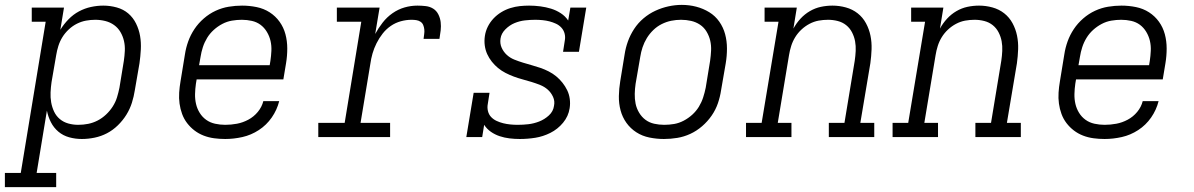

<svg xmlns="http://www.w3.org/2000/svg" viewBox="-67 -561 4887 786"><path d="M-47 205V147H18L120 -472H63V-530H195L180 -439Q194 -462 213.5 -482Q233 -502 256.5 -514.5Q280 -527 305.5 -532.5Q331 -538 356 -538Q384 -538 411 -530.5Q438 -523 458 -506Q478 -489 490 -464.5Q502 -440 506.5 -413.5Q511 -387 509.5 -358.5Q508 -330 504 -302L485 -192Q481 -166 473 -140.5Q465 -115 450.5 -91.5Q436 -68 415.5 -48Q395 -28 371 -15.5Q347 -3 320.5 2.5Q294 8 268 8Q241 8 216 1Q191 -6 172 -22Q153 -38 141.5 -60.5Q130 -83 125 -108L83 147H163V205ZM253 -50Q274 -50 294 -54Q314 -58 332.5 -67.5Q351 -77 367 -92Q383 -107 394.5 -125Q406 -143 412 -162.5Q418 -182 422 -202L440 -312Q443 -332 444 -353Q445 -374 440.5 -393.5Q436 -413 426 -430Q416 -447 400 -458.5Q384 -470 364 -475Q344 -480 323 -480Q304 -480 285 -476.5Q266 -473 248 -464Q230 -455 214.5 -440.5Q199 -426 188.5 -409Q178 -392 172 -373Q166 -354 163 -335L144 -225Q141 -204 140 -183Q139 -162 142.5 -142Q146 -122 154.5 -104Q163 -86 178 -73.5Q193 -61 212.5 -55.5Q232 -50 253 -50Z M855 8Q832 8 809.5 5Q787 2 766.5 -6Q746 -14 729 -27Q712 -40 699 -57Q686 -74 678.5 -94.5Q671 -115 668 -137Q665 -159 666.5 -182Q668 -205 672 -228L690 -338Q694 -365 703.5 -391.5Q713 -418 729 -442Q745 -466 767.5 -485.5Q790 -505 816 -517Q842 -529 869.5 -533.5Q897 -538 924 -538Q954 -538 983.5 -532Q1013 -526 1037 -510.5Q1061 -495 1077.5 -472Q1094 -449 1101.5 -421Q1109 -393 1109 -362.5Q1109 -332 1104 -302L1093 -236H738L735 -218Q732 -197 731.5 -176Q731 -155 735.5 -135.5Q740 -116 750.5 -99Q761 -82 777 -70.5Q793 -59 813.5 -54.5Q834 -50 855 -50Q879 -50 903 -54.5Q927 -59 949.5 -71Q972 -83 988.5 -103Q1005 -123 1011 -147H1076Q1067 -111 1045.5 -80Q1024 -49 992.5 -28.5Q961 -8 925.5 0Q890 8 855 8ZM748 -294H1037L1040 -312Q1043 -332 1044 -353Q1045 -374 1040.5 -393.5Q1036 -413 1025.5 -430.5Q1015 -448 999.5 -459.5Q984 -471 964 -475.5Q944 -480 923 -480Q903 -480 882.5 -476.5Q862 -473 843 -463Q824 -453 808 -438.5Q792 -424 781 -406Q770 -388 763.5 -368Q757 -348 754 -328Z M1236 0V-58H1344L1412 -472H1312V-530H1487L1469 -422Q1482 -446 1499.5 -468.5Q1517 -491 1540 -507Q1563 -523 1589 -530.5Q1615 -538 1642 -538Q1659 -538 1676 -536Q1693 -534 1706.5 -525.5Q1720 -517 1727.5 -502Q1735 -487 1737 -470.5Q1739 -454 1737 -436.5Q1735 -419 1732 -402H1667Q1668 -412 1669.5 -421.5Q1671 -431 1670 -440.5Q1669 -450 1665.5 -458.5Q1662 -467 1654.5 -472Q1647 -477 1637.5 -478.5Q1628 -480 1618 -480Q1596 -480 1574 -474Q1552 -468 1533 -455Q1514 -442 1499.5 -423.5Q1485 -405 1474.5 -384Q1464 -363 1458 -342Q1452 -321 1449 -299L1409 -58H1530V0Z M2061 8Q2040 8 2019 5.5Q1998 3 1978.5 -3.5Q1959 -10 1942.5 -21.5Q1926 -33 1915 -50L1907 0H1842L1872 -181H1937L1930 -136Q1927 -121 1930.5 -106.5Q1934 -92 1943.5 -82Q1953 -72 1966 -66Q1979 -60 1993 -56.5Q2007 -53 2022 -51.5Q2037 -50 2052 -50Q2074 -50 2096 -52.5Q2118 -55 2140 -63.5Q2162 -72 2180 -88.5Q2198 -105 2201 -128Q2205 -147 2197 -164.5Q2189 -182 2175.5 -194Q2162 -206 2144.5 -213Q2127 -220 2109 -225.5Q2091 -231 2072.5 -236Q2054 -241 2036.5 -247.5Q2019 -254 2002.5 -262.5Q1986 -271 1972 -282.5Q1958 -294 1946.5 -308.5Q1935 -323 1927.5 -339.5Q1920 -356 1917.5 -375Q1915 -394 1918 -414Q1921 -434 1930 -452Q1939 -470 1953 -485Q1967 -500 1985 -511Q2003 -522 2022.5 -528Q2042 -534 2061 -536Q2080 -538 2099 -538Q2122 -538 2145 -535Q2168 -532 2189 -525.5Q2210 -519 2228.5 -507Q2247 -495 2259 -477L2268 -530H2333L2303 -349H2238L2245 -394Q2248 -409 2244.5 -423Q2241 -437 2231.5 -447.5Q2222 -458 2209 -464Q2196 -470 2182.5 -473.5Q2169 -477 2154 -478.5Q2139 -480 2124 -480Q2103 -480 2081.5 -477.5Q2060 -475 2039.5 -466.5Q2019 -458 2002 -441Q1985 -424 1982 -403Q1979 -383 1986.5 -366Q1994 -349 2007.5 -336.5Q2021 -324 2038.5 -317Q2056 -310 2074 -304.5Q2092 -299 2110 -294Q2128 -289 2145.5 -283Q2163 -277 2179.5 -268.5Q2196 -260 2210 -248.5Q2224 -237 2235.5 -222.5Q2247 -208 2255 -191.5Q2263 -175 2265.5 -156Q2268 -137 2265 -118Q2260 -85 2238 -58.5Q2216 -32 2186 -17Q2156 -2 2124.5 3Q2093 8 2061 8Z M2651 8Q2621 8 2591.5 2Q2562 -4 2538 -19.5Q2514 -35 2497.5 -58Q2481 -81 2473.5 -109Q2466 -137 2466.5 -167.5Q2467 -198 2472 -228L2490 -338Q2494 -365 2503.5 -391.5Q2513 -418 2529 -442.5Q2545 -467 2567.5 -486Q2590 -505 2616 -517Q2642 -529 2669.5 -535Q2697 -541 2724 -541Q2755 -541 2783.5 -533.5Q2812 -526 2836.5 -511Q2861 -496 2877.5 -472.5Q2894 -449 2901.5 -421Q2909 -393 2909 -362.5Q2909 -332 2904 -302L2885 -192Q2881 -165 2872 -138.5Q2863 -112 2846.5 -88Q2830 -64 2807.5 -44.5Q2785 -25 2759 -13Q2733 -1 2705.5 3.5Q2678 8 2651 8ZM2652 -50Q2673 -50 2693 -53.5Q2713 -57 2732 -67Q2751 -77 2767 -91.5Q2783 -106 2794 -124Q2805 -142 2811.5 -162Q2818 -182 2822 -202L2840 -312Q2843 -333 2844 -354Q2845 -375 2840.5 -394.5Q2836 -414 2825.5 -431.5Q2815 -449 2798.5 -460Q2782 -471 2762 -475.5Q2742 -480 2721 -480Q2701 -480 2681 -476Q2661 -472 2642 -462.5Q2623 -453 2607.5 -438Q2592 -423 2581 -405Q2570 -387 2563.5 -367.5Q2557 -348 2554 -328L2535 -218Q2532 -198 2531.5 -177Q2531 -156 2535 -136.5Q2539 -117 2549.5 -99.5Q2560 -82 2575.5 -70.5Q2591 -59 2611 -54.5Q2631 -50 2652 -50Z M2987 0V-58H3051L3120 -472H3063V-530H3195L3181 -444Q3193 -466 3210 -484.5Q3227 -503 3248.5 -515.5Q3270 -528 3293.5 -533Q3317 -538 3341 -538Q3369 -538 3396 -530.5Q3423 -523 3444 -506.5Q3465 -490 3478 -466Q3491 -442 3496.5 -415Q3502 -388 3501 -359.5Q3500 -331 3496 -302L3455 -58H3512V0H3326V-58H3390L3432 -312Q3435 -332 3436 -352.5Q3437 -373 3433.5 -392Q3430 -411 3421 -428.5Q3412 -446 3397 -458Q3382 -470 3362.5 -475Q3343 -480 3323 -480Q3323 -480 3323 -480Q3323 -480 3323 -480Q3303 -480 3284 -476.5Q3265 -473 3247 -463.5Q3229 -454 3214 -440Q3199 -426 3188.5 -409Q3178 -392 3172 -373Q3166 -354 3163 -335L3117 -58H3173V0Z M3587 0V-58H3651L3720 -472H3663V-530H3795L3781 -444Q3793 -466 3810 -484.5Q3827 -503 3848.5 -515.5Q3870 -528 3893.5 -533Q3917 -538 3941 -538Q3969 -538 3996 -530.5Q4023 -523 4044 -506.5Q4065 -490 4078 -466Q4091 -442 4096.5 -415Q4102 -388 4101 -359.5Q4100 -331 4096 -302L4055 -58H4112V0H3926V-58H3990L4032 -312Q4035 -332 4036 -352.5Q4037 -373 4033.5 -392Q4030 -411 4021 -428.5Q4012 -446 3997 -458Q3982 -470 3962.5 -475Q3943 -480 3923 -480Q3923 -480 3923 -480Q3923 -480 3923 -480Q3903 -480 3884 -476.5Q3865 -473 3847 -463.5Q3829 -454 3814 -440Q3799 -426 3788.5 -409Q3778 -392 3772 -373Q3766 -354 3763 -335L3717 -58H3773V0Z M4455 8Q4432 8 4409.5 5Q4387 2 4366.5 -6Q4346 -14 4329 -27Q4312 -40 4299 -57Q4286 -74 4278.5 -94.5Q4271 -115 4268 -137Q4265 -159 4266.5 -182Q4268 -205 4272 -228L4290 -338Q4294 -365 4303.5 -391.5Q4313 -418 4329 -442Q4345 -466 4367.5 -485.5Q4390 -505 4416 -517Q4442 -529 4469.5 -533.5Q4497 -538 4524 -538Q4554 -538 4583.5 -532Q4613 -526 4637 -510.5Q4661 -495 4677.5 -472Q4694 -449 4701.5 -421Q4709 -393 4709 -362.5Q4709 -332 4704 -302L4693 -236H4338L4335 -218Q4332 -197 4331.5 -176Q4331 -155 4335.5 -135.5Q4340 -116 4350.5 -99Q4361 -82 4377 -70.5Q4393 -59 4413.5 -54.5Q4434 -50 4455 -50Q4479 -50 4503 -54.5Q4527 -59 4549.5 -71Q4572 -83 4588.5 -103Q4605 -123 4611 -147H4676Q4667 -111 4645.5 -80Q4624 -49 4592.5 -28.5Q4561 -8 4525.5 0Q4490 8 4455 8ZM4348 -294H4637L4640 -312Q4643 -332 4644 -353Q4645 -374 4640.5 -393.5Q4636 -413 4625.5 -430.5Q4615 -448 4599.5 -459.5Q4584 -471 4564 -475.5Q4544 -480 4523 -480Q4503 -480 4482.5 -476.5Q4462 -473 4443 -463Q4424 -453 4408 -438.5Q4392 -424 4381 -406Q4370 -388 4363.5 -368Q4357 -348 4354 -328Z"/></svg>

Font: Iosevka Curly Slab LtExObl
Style: Regular
Weight: 300
Width: 7
Italic angle: -9°
Monospace: yes
Designer: Belleve Invis
Foundry: Belleve Invis
Version: Version 11.1.0; ttfautohint (v1.8.3)